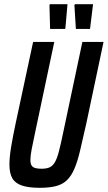

<svg xmlns="http://www.w3.org/2000/svg" viewBox="-20 -888 514 916"><path d="M169 8Q116 8 84 -3Q52 -14 38.5 -38Q25 -62 25 -103Q25 -138 33 -186.5Q41 -235 55 -301L138 -688H239L148 -258Q137 -207 131 -175.5Q125 -144 125 -125Q125 -108 130.5 -99Q136 -90 147.5 -86.5Q159 -83 178 -83Q202 -83 216.5 -89.5Q231 -96 241.5 -113.5Q252 -131 261 -165.5Q270 -200 282 -258L373 -688H474L392 -300Q375 -225 362.5 -171.5Q350 -118 335 -83Q320 -48 299 -28Q278 -8 246.5 0Q215 8 169 8ZM290 -750H219L216 -863L218 -868H302L292 -754ZM409 -750H342L335 -863L338 -868H424L410 -754Z"/></svg>

Font: Saira ExtraCondensed SemiBold
Style: Italic
Weight: 600
Width: 2
Italic angle: -12°
Designer: Hector Gatti with collaboration of the Omnibus-Type team
Foundry: Omnibus-Type
Version: Version 1.101